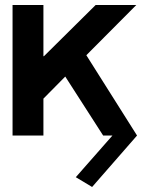

<svg xmlns="http://www.w3.org/2000/svg" viewBox="-20 -540 581 765"><path d="M153 -520V-316H155L361 -520H523L324 -320L526 0L347 205L282 166L428 0H391L240 -235L153 -147V0H30V-520Z"/></svg>

Font: Non Bureau Medium
Style: Regular
Weight: 500
Designer: Jona Saucedo
Foundry: Non Foundry
Version: Version 1.000; ttfautohint (v1.8.4)